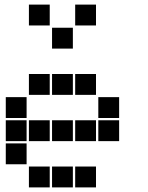

<svg xmlns="http://www.w3.org/2000/svg" viewBox="-20 -815 640 830"><path d="M106 -795Q105 -795 105 -795Q105 -795 105 -794V-706Q105 -705 105 -705Q105 -705 106 -705H194Q195 -705 195 -705Q195 -705 195 -706V-794Q195 -795 195 -795Q195 -795 194 -795ZM306 -795Q305 -795 305 -795Q305 -795 305 -794V-706Q305 -705 305 -705Q305 -705 306 -705H394Q395 -705 395 -705Q395 -705 395 -706V-794Q395 -795 395 -795Q395 -795 394 -795ZM206 -695Q205 -695 205 -695Q205 -695 205 -694V-606Q205 -605 205 -605Q205 -605 206 -605H294Q295 -605 295 -605Q295 -605 295 -606V-694Q295 -695 295 -695Q295 -695 294 -695ZM106 -495Q105 -495 105 -495Q105 -495 105 -494V-406Q105 -405 105 -405Q105 -405 106 -405H194Q195 -405 195 -405Q195 -405 195 -406V-494Q195 -495 195 -495Q195 -495 194 -495ZM206 -495Q205 -495 205 -495Q205 -495 205 -494V-406Q205 -405 205 -405Q205 -405 206 -405H294Q295 -405 295 -405Q295 -405 295 -406V-494Q295 -495 295 -495Q295 -495 294 -495ZM306 -495Q305 -495 305 -495Q305 -495 305 -494V-406Q305 -405 305 -405Q305 -405 306 -405H394Q395 -405 395 -405Q395 -405 395 -406V-494Q395 -495 395 -495Q395 -495 394 -495ZM6 -395Q5 -395 5 -395Q5 -395 5 -394V-306Q5 -305 5 -305Q5 -305 6 -305H94Q95 -305 95 -305Q95 -305 95 -306V-394Q95 -395 95 -395Q95 -395 94 -395ZM406 -395Q405 -395 405 -395Q405 -395 405 -394V-306Q405 -305 405 -305Q405 -305 406 -305H494Q495 -305 495 -305Q495 -305 495 -306V-394Q495 -395 495 -395Q495 -395 494 -395ZM6 -295Q5 -295 5 -295Q5 -295 5 -294V-206Q5 -205 5 -205Q5 -205 6 -205H94Q95 -205 95 -205Q95 -205 95 -206V-294Q95 -295 95 -295Q95 -295 94 -295ZM106 -295Q105 -295 105 -295Q105 -295 105 -294V-206Q105 -205 105 -205Q105 -205 106 -205H194Q195 -205 195 -205Q195 -205 195 -206V-294Q195 -295 195 -295Q195 -295 194 -295ZM206 -295Q205 -295 205 -295Q205 -295 205 -294V-206Q205 -205 205 -205Q205 -205 206 -205H294Q295 -205 295 -205Q295 -205 295 -206V-294Q295 -295 295 -295Q295 -295 294 -295ZM306 -295Q305 -295 305 -295Q305 -295 305 -294V-206Q305 -205 305 -205Q305 -205 306 -205H394Q395 -205 395 -205Q395 -205 395 -206V-294Q395 -295 395 -295Q395 -295 394 -295ZM406 -295Q405 -295 405 -295Q405 -295 405 -294V-206Q405 -205 405 -205Q405 -205 406 -205H494Q495 -205 495 -205Q495 -205 495 -206V-294Q495 -295 495 -295Q495 -295 494 -295ZM6 -195Q5 -195 5 -195Q5 -195 5 -194V-106Q5 -105 5 -105Q5 -105 6 -105H94Q95 -105 95 -105Q95 -105 95 -106V-194Q95 -195 95 -195Q95 -195 94 -195ZM106 -95Q105 -95 105 -95Q105 -95 105 -94V-6Q105 -5 105 -5Q105 -5 106 -5H194Q195 -5 195 -5Q195 -5 195 -6V-94Q195 -95 195 -95Q195 -95 194 -95ZM206 -95Q205 -95 205 -95Q205 -95 205 -94V-6Q205 -5 205 -5Q205 -5 206 -5H294Q295 -5 295 -5Q295 -5 295 -6V-94Q295 -95 295 -95Q295 -95 294 -95ZM306 -95Q305 -95 305 -95Q305 -95 305 -94V-6Q305 -5 305 -5Q305 -5 306 -5H394Q395 -5 395 -5Q395 -5 395 -6V-94Q395 -95 395 -95Q395 -95 394 -95Z"/></svg>

Font: Doto Black
Style: Regular
Weight: 900
Version: Version 1.000